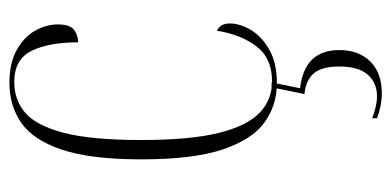

<svg xmlns="http://www.w3.org/2000/svg" viewBox="-226 -356 810 397"><g transform="rotate(-90 178.5 -158.0)"><path d="M204 10Q159 10 123.5 -15.5Q88 -41 67.5 -102Q47 -163 47 -270Q47 -375 67 -434.5Q87 -494 122.5 -518.5Q158 -543 205 -543Q246 -543 273 -528Q300 -513 313 -490Q326 -467 326 -443Q326 -418 315 -409.5Q304 -401 289 -401Q289 -461 271.5 -497Q254 -533 207 -533Q170 -533 143.5 -510.5Q117 -488 102 -431Q87 -374 87 -270Q87 -170 101.5 -111Q116 -52 143 -26Q170 0 208 0Q256 0 280.5 -32Q305 -64 313 -114Q328 -107 328 -87Q328 -67 315 -44.5Q302 -22 274.5 -6Q247 10 204 10ZM183 227Q158 227 132 217V207Q145 212 156 214.5Q167 217 178 217Q205 217 222 198Q239 179 239 139Q239 103 225 86.5Q211 70 182 67L196 -1H206L194 58Q273 67 273 139Q273 179 249.5 203Q226 227 183 227Z"/></g></svg>

Font: Noto Serif Display ExtraCondensed ExtraLight
Style: Regular
Weight: 200
Width: 2
Designer: Monotype Design Team
Foundry: Monotype Imaging Inc.
Version: Version 2.009